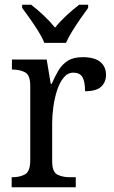

<svg xmlns="http://www.w3.org/2000/svg" viewBox="-20 -786 479 806"><path d="M29 0V-42H32Q63 -42 85 -54Q107 -66 107 -114V-426Q107 -471 85 -482.5Q63 -494 33 -494H30V-536H176L193 -434H197Q210 -464 225 -489.5Q240 -515 264 -530.5Q288 -546 327 -546Q377 -546 401 -526Q425 -506 425 -472Q425 -441 404.5 -422Q384 -403 337 -403Q337 -444 326 -462.5Q315 -481 288 -481Q264 -481 247 -460Q230 -439 219.5 -406.5Q209 -374 204 -337.5Q199 -301 199 -270V-109Q199 -64 221 -53Q243 -42 273 -42H298V0ZM166 -606Q157 -629 140.5 -655.5Q124 -682 105.5 -708Q87 -734 73 -753V-766H111Q137 -746 163.5 -721Q190 -696 211 -670Q232 -696 259 -721Q286 -746 312 -766H350V-753Q336 -734 318 -708Q300 -682 283.5 -655.5Q267 -629 257 -606Z"/></svg>

Font: Noto Serif Tamil SemiCondensed
Style: Italic
Weight: 400
Width: 4
Italic angle: -12°
Designer: Indian Type Foundry, Tom Grace, and the Monotype Design Team
Foundry: Monotype Imaging Inc.
Version: Version 2.003; ttfautohint (v1.8.4.7-5d5b)